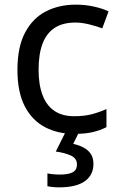

<svg xmlns="http://www.w3.org/2000/svg" viewBox="-20 -566 520 826"><path d="M300 10Q229 10 173.5 -19Q118 -48 86.5 -109Q55 -170 55 -265Q55 -364 88 -426Q121 -488 177.5 -517Q234 -546 306 -546Q347 -546 385 -537.5Q423 -529 447 -517L420 -444Q396 -453 364 -461Q332 -469 304 -469Q250 -469 215 -446Q180 -423 163 -378Q146 -333 146 -266Q146 -202 163 -157Q180 -112 214 -89Q248 -66 299 -66Q343 -66 376.5 -75Q410 -84 438 -97V-19Q411 -5 378.5 2.5Q346 10 300 10ZM382 139Q382 187 345 213.5Q308 240 234 240Q219 240 205.5 238.5Q192 237 184 235V180Q193 182 208 183.5Q223 185 237 185Q273 185 292 175.5Q311 166 311 141Q311 115 284.5 103Q258 91 220 86L263 0H321L295 53Q319 58 339 68.5Q359 79 370.5 96Q382 113 382 139Z"/></svg>

Font: Noto Sans Lao UI
Style: Regular
Weight: 400
Designer: Monotype Design Team
Foundry: Monotype Imaging Inc.
Version: Version 2.000